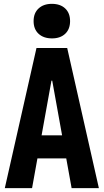

<svg xmlns="http://www.w3.org/2000/svg" viewBox="-20 -980 540 1000"><path d="M5 0 170 -730H330L495 0H353L252 -560H248L147 0ZM110 -155V-275H390V-155ZM251 -780Q207 -780 181 -804Q155 -828 155 -870Q155 -912 181 -936Q207 -960 250 -960Q294 -960 319.5 -936Q345 -912 345 -870Q345 -828 319.5 -804Q294 -780 251 -780Z"/></svg>

Font: M PLUS Code Latin
Style: Bold
Weight: 700
Designer: Coji Morishita
Foundry: UNDERFOREST DESIGN
Version: Version 1.002; ttfautohint (v1.8.3)